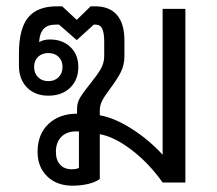

<svg xmlns="http://www.w3.org/2000/svg" viewBox="-20 -578 687 608"><path d="M99 -97Q99 -153 133.5 -185.5Q168 -218 224 -218V-234Q224 -253 234 -269.5Q244 -286 265 -312Q287 -339 298.5 -358.5Q310 -378 310 -401V-446Q310 -473 304 -486.5Q298 -500 283 -500H277L223 -451L167 -500H155Q107 -500 104 -446L105 -445Q118 -453 138 -453Q178 -453 203 -429Q228 -405 228 -366Q228 -325 202 -300Q176 -275 133 -275Q91 -275 65.5 -301Q40 -327 40 -370V-409Q40 -487 69 -522.5Q98 -558 160 -558H177L223 -515L267 -558H281Q327 -558 350.5 -530.5Q374 -503 374 -450V-401Q374 -372 362.5 -349.5Q351 -327 330 -299Q312 -275 304 -260Q296 -245 296 -228V-213Q342 -205 396.5 -170.5Q451 -136 495 -88V-550H567V0H495Q452 -61 397 -103Q342 -145 296 -153V-11Q282 -1 259 4.5Q236 10 209 10Q160 10 129.5 -19.5Q99 -49 99 -97ZM178 -366Q178 -386 165.5 -398Q153 -410 133 -410Q113 -410 100.5 -398Q88 -386 88 -366Q88 -346 100.5 -333.5Q113 -321 133 -321Q153 -321 165.5 -333.5Q178 -346 178 -366ZM230 -47V-162H222Q191 -162 174 -144.5Q157 -127 157 -97Q157 -71 170.5 -56.5Q184 -42 207 -42Q225 -42 230 -47Z"/></svg>

Font: Bai Jamjuree
Style: Regular
Weight: 400
Designer: Katatrad Aksorn Co.,Ltd.
Foundry: Cadson Demak Co.,Ltd.
Version: Version 1.000; ttfautohint (v1.6)